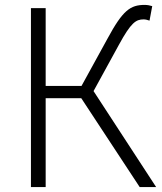

<svg xmlns="http://www.w3.org/2000/svg" viewBox="-20 -762 661 782"><path d="M361 -391 464 -579C514 -671 534 -683 565 -683C572 -683 581 -681 589 -678L600 -737C591 -740 580 -742 569 -742C511 -742 480 -720 418 -605L312 -412H166V-729H106V0H166V-362H311L549 0H616Z"/></svg>

Font: Noto Sans Japanese Light
Style: Regular
Weight: 300
Designer: Ryoko NISHIZUKA (kana & ideographs); Paul D. Hunt (Latin, Greek & Cyrillic); Wenlong ZHANG (bopomofo); Sandoll Communica
Foundry: Adobe Systems Incorporated
Version: Version 1.000;PS 1;hotconv 1.0.78;makeotf.lib2.5.61930